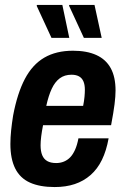

<svg xmlns="http://www.w3.org/2000/svg" viewBox="-20 -744 506 776"><path d="M201 12Q141 12 101 -6Q61 -24 41.5 -63Q22 -102 22 -162Q22 -188 25 -217Q28 -246 33 -277Q50 -367 80.5 -425Q111 -483 159 -511Q207 -539 275 -539Q331 -539 369.5 -521.5Q408 -504 427.5 -468.5Q447 -433 447 -378Q447 -355 443 -323Q439 -291 429 -238H154Q149 -213 146.5 -192.5Q144 -172 144 -157Q144 -133 150.5 -117Q157 -101 171 -93Q185 -85 207 -85Q224 -85 238.5 -91Q253 -97 264 -108.5Q275 -120 283.5 -139Q292 -158 297 -185H419Q410 -135 392 -98Q374 -61 346 -36.5Q318 -12 282 0Q246 12 201 12ZM167 -316H316Q320 -336 321.5 -352.5Q323 -369 323 -381Q323 -402 317 -415.5Q311 -429 299 -435.5Q287 -442 269 -442Q241 -442 221.5 -427.5Q202 -413 189 -385Q176 -357 167 -316ZM319 -591 259 -721 260 -724H362L391 -591ZM188 -591 128 -721 130 -724H232L260 -591Z"/></svg>

Font: Archivo Condensed
Style: Bold Italic
Weight: 700
Width: 3
Italic angle: -10°
Designer: Hector Gatti
Foundry: Omnibus-Type
Version: Version 2.001